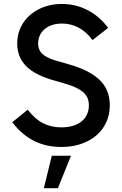

<svg xmlns="http://www.w3.org/2000/svg" viewBox="-20 -741 627 986"><path d="M43 -113.3 122.1 -177.7Q159.2 -129.9 200.7 -108.4Q242.2 -86.9 295.9 -86.9Q338.9 -86.9 370.6 -100.6Q402.3 -114.3 419.4 -139.9Q436.5 -165.5 436.5 -200.2Q436.5 -229 423.3 -249.5Q410.2 -270 380.1 -285.9Q350.1 -301.8 297.9 -316.4L263.7 -326.2Q163.6 -353 116 -399.7Q68.4 -446.3 68.4 -517.6Q68.4 -575.2 98.1 -621.6Q127.9 -668 180.4 -694.3Q232.9 -720.7 298.8 -720.7Q369.1 -720.7 431.2 -688.2Q493.2 -655.8 535.2 -597.7L455.1 -535.2Q423.8 -577.6 384 -598.9Q344.2 -620.1 297.9 -620.1Q261.7 -620.1 233.9 -607.2Q206.1 -594.2 190.9 -570.8Q175.8 -547.4 175.8 -517.6Q175.8 -493.7 186.8 -476.8Q197.8 -460 222.7 -447Q247.6 -434.1 291 -422.9L325.2 -413.1Q401.4 -392.1 449.5 -362.8Q497.6 -333.5 520.5 -293.9Q543.5 -254.4 543.9 -201.2Q543.9 -137.7 512.5 -88.9Q481 -40 424.3 -13.2Q367.7 13.7 293.9 13.7Q216.3 13.7 154.1 -17.8Q91.8 -49.3 43 -113.3ZM277.3 225.6H205.1L246.1 58.6H344.7Z"/></svg>

Font: Wanted Sans Medium
Style: Regular
Weight: 500
Designer: Original Design by Kil Hyung-jin and Kang Hanbin, Wanted Lab, Inc; Hangeul from Source Han Sans by Jang Soo-young and Ka
Foundry: Wanted Lab, Inc.
Version: Version 1.001